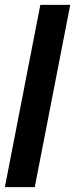

<svg xmlns="http://www.w3.org/2000/svg" viewBox="-21 -770 309 790"><path d="M145 -750H268L122 0H-1Z"/></svg>

Font: Teachers SemiBold
Style: Italic
Weight: 600
Designer: Alfredo Marco Pradil & Chank Diesel
Version: Version 0.009